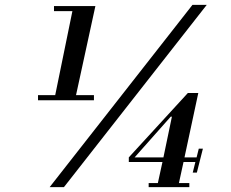

<svg xmlns="http://www.w3.org/2000/svg" viewBox="-20 -773 953 793"><path d="M512 -104V-123L756 -389H799L742 -123H792L801 -159H818L793 -60H776L787 -104H738L719 -17H762V0H594V-17H632L651 -104ZM685 -291 536 -123H655L690 -291ZM203 -727V-748H374L294 -380H368V-359H137V-380H208L279 -727ZM775 -753H834L244 0H185Z"/></svg>

Font: Libre Bodoni
Style: Italic
Weight: 400
Italic angle: -13°
Designer: Pablo Impallari, Rodrigo Fuenzalida
Foundry: Pablo Impallari, Rodrigo Fuenzalida
Version: Version 1.001